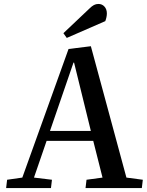

<svg xmlns="http://www.w3.org/2000/svg" viewBox="-20 -952 744 972"><path d="M440 -718 620 -53 703 -42 698 0H413L418 -42L499 -53L452 -239H216L152 -53L243 -42L238 0H11L16 -42L93 -53L327 -704ZM233 -289H440L355 -635H352ZM433 -909Q445 -921 455.5 -926.5Q466 -932 478 -932Q497 -932 509 -918.5Q521 -905 521 -884Q521 -866 513 -845L318 -760L301 -784Z"/></svg>

Font: Literata 36pt Medium
Style: Italic
Weight: 500
Italic angle: -2°
Designer: Latin by Veronika Burian and Jose Scaglione. Greek by Irene Vlachou. Cyrillic by Vera Evstafieva
Foundry: TypeTogether
Version: Version 3.002